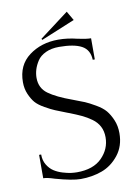

<svg xmlns="http://www.w3.org/2000/svg" viewBox="-89 -855 668 922"><g transform="rotate(-10 245.0 -393.5)"><path d="M450 -177Q450 -114 415.5 -70.5Q381 -27 333 -9.5Q285 8 229 8Q189 8 107 -15Q71 -27 52 -27V-141H62Q62 -112 75 -90.5Q88 -69 106.5 -57Q125 -45 148.5 -38Q172 -31 188 -29Q204 -27 217 -27Q297 -27 339 -69.5Q381 -112 381 -169Q381 -199 369 -222Q357 -245 334 -261.5Q311 -278 287.5 -289Q264 -300 231 -313Q224 -316 220 -317Q182 -332 164.5 -339Q147 -346 117 -363Q87 -380 73 -396.5Q59 -413 47.5 -439.5Q36 -466 36 -498Q36 -581 95.5 -625.5Q155 -670 238 -670Q283 -670 331 -658Q372 -649 395 -649V-546H385Q383 -595 346 -615Q309 -635 236 -635Q198 -635 170.5 -622Q143 -609 129.5 -588Q116 -567 110 -547Q104 -527 104 -507Q104 -457 142.5 -429Q181 -401 256 -374Q294 -360 313 -352Q332 -344 363 -326Q394 -308 409.5 -289.5Q425 -271 437.5 -242Q450 -213 450 -177ZM163 -682 160 -688 302 -795 328 -750Z"/></g></svg>

Font: Forum
Style: Regular
Weight: 400
Designer: Denis Masharov
Foundry: Denis Masharov
Version: Version 1.000